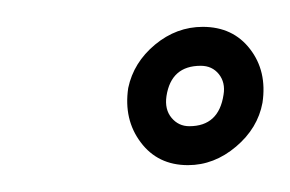

<svg xmlns="http://www.w3.org/2000/svg" viewBox="-20 -715 216 143"><path d="M120 -592Q97.5 -592 84.8 -609Q72 -626 75.5 -649.5Q79.5 -668.5 95.5 -681.8Q111.5 -695 131 -695Q153.5 -695 166.2 -678.5Q179 -662 175.5 -638.5Q172 -619.5 155.8 -605.8Q139.5 -592 120 -592ZM121 -621Q143 -621 146.5 -644.5Q148 -653.5 143 -659.8Q138 -666 129.5 -666Q107.5 -666 104 -643.5Q102.5 -633.5 107.8 -627.2Q113 -621 121 -621Z"/></svg>

Font: Anybody
Style: Italic
Weight: 400
Italic angle: -10°
Designer: Tyler Finck
Foundry: Etcetera Type Company
Version: Version 1.010; ttfautohint (v1.8.3) -l 8 -r 50 -G 200 -x 14 